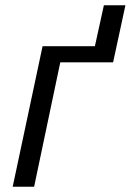

<svg xmlns="http://www.w3.org/2000/svg" viewBox="-20 -711 498 731"><path d="M28.3 0 142.1 -535.2H341.3L375.5 -690.9H457.5L410.6 -473.6H209.5L109.9 0Z"/></svg>

Font: Open Sans
Style: Italic
Weight: 400
Italic angle: -12°
Designer: Monotype Design Team
Foundry: Monotype Imaging Inc.
Version: Version 3.000; ttfautohint (v1.8.4)